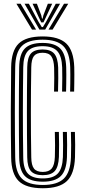

<svg xmlns="http://www.w3.org/2000/svg" viewBox="-20 -1004 458 1033"><path d="M210.5 8.8Q120.2 8.8 80.8 -29.9Q41.2 -68.5 40 -157.5Q38 -286.5 38.2 -406.4Q38.5 -526.2 40 -642.5Q41.2 -731.2 80.6 -769.6Q120 -808 209.2 -808Q296.2 -808 336.4 -770Q376.5 -732 379.5 -642.5Q380 -627 380 -603.4Q380 -579.8 379.6 -554.9Q379.2 -530 378.8 -511H357.2Q357.8 -529.2 358.1 -554.2Q358.5 -579.2 358.4 -603.1Q358.2 -627 357.8 -642Q355 -722.5 320.2 -756.5Q285.5 -790.5 209.2 -790.5Q131 -790.5 96.9 -756Q62.8 -721.5 61.8 -642.2Q59.8 -520 59.9 -398.2Q60 -276.5 61.8 -157.8Q62.8 -78 97.4 -43.4Q132 -8.8 210.5 -8.8Q288 -8.8 323.5 -43.1Q359 -77.5 361.8 -158Q362.8 -187.2 362.8 -222.8Q362.8 -258.2 361.5 -294.2H383Q384.2 -262 384.4 -224.9Q384.5 -187.8 383.5 -157.5Q380.2 -68.2 339.9 -29.8Q299.5 8.8 210.5 8.8ZM210.5 -26.5Q143.2 -26.5 113.8 -56.9Q84.2 -87.2 83.2 -158.2Q81.5 -279 81.5 -398.9Q81.5 -518.8 83.2 -642Q84.2 -712.8 113.5 -742.9Q142.8 -773 209.2 -773Q274.5 -773 304.1 -742.9Q333.8 -712.8 336.2 -642Q336.8 -627.2 336.8 -602.8Q336.8 -578.2 336.4 -553.1Q336 -528 335.5 -511H314Q315 -548 315.1 -584.2Q315.2 -620.5 314.5 -641Q312.5 -701.8 288.4 -728.6Q264.2 -755.5 209.2 -755.5Q154 -755.5 129.9 -729.4Q105.8 -703.2 105 -642Q103.2 -522.8 103.1 -402.2Q103 -281.8 105 -157.2Q105.8 -95.5 130.4 -69.8Q155 -44 210.2 -44Q266.5 -44 291.4 -70.9Q316.2 -97.8 318.5 -159.2Q319.5 -187.2 319.4 -222Q319.2 -256.8 318.2 -294.2H340Q341 -261.8 341.1 -224.5Q341.2 -187.2 340.2 -157.8Q337.5 -86.5 306.9 -56.5Q276.2 -26.5 210.5 -26.5ZM210.2 -61.5Q166 -61.5 146.6 -83.2Q127.2 -105 126.5 -157.5Q124.8 -275.8 124.8 -397.8Q124.8 -519.8 126.5 -642Q127.2 -694 146.2 -715.9Q165.2 -737.8 209.2 -737.8Q252.2 -737.8 271.6 -715.5Q291 -693.2 293 -641Q293.5 -619 293.5 -583.6Q293.5 -548.2 292.2 -511H270.8Q271.8 -548.2 271.9 -584.8Q272 -621.2 271.2 -639.5Q269.8 -681.5 256.1 -700.9Q242.5 -720.2 209.2 -720.2Q176.5 -720.2 162.6 -702.5Q148.8 -684.8 148.2 -641.5Q146.2 -519 146.1 -400.8Q146 -282.5 148.2 -157.8Q148.8 -114.8 163 -96.9Q177.2 -79 210.2 -79Q242.8 -79 258.1 -97.2Q273.5 -115.5 275.2 -160Q276.2 -184.5 276.2 -222.1Q276.2 -259.8 275 -294.2H296.8Q297.8 -261.8 297.9 -225.1Q298 -188.5 297 -160Q294.8 -106.5 274.9 -84Q255 -61.5 210.2 -61.5ZM68.2 -984H90.8L174.2 -844.8H152.2ZM112 -984H135.2L186.2 -888.5L204.8 -858.2H210.8L229 -888.5L280 -984H303.2L223.2 -844.8H192.2ZM155.2 -984H178.5L202 -921.8L206 -903.8H209.2L213.5 -921.8L237.5 -984H260.8L226 -909.2L213.8 -883.5H201.8L189.5 -909.2ZM324.5 -984H347.2L263 -844.8H241Z"/></svg>

Font: Big Shoulders Inline Display
Style: Bold
Weight: 700
Designer: Patric King
Foundry: XO Type Co
Version: Version 1.000